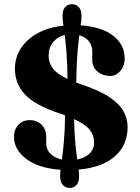

<svg xmlns="http://www.w3.org/2000/svg" viewBox="-20 -817 670 920"><path d="M359 28Q359 55 346.5 69.2Q334 83.5 313.5 83.5Q294 83.5 281 69.5Q268 55.5 268 26Q268 12.5 269.5 -3.5Q163 -11.5 105 -56.2Q47 -101 47 -160.5Q47 -196 67.8 -218.8Q88.5 -241.5 124.5 -241.5Q156.5 -241.5 179 -219.5Q201.5 -197.5 201.5 -161V-129Q201.5 -101 221.5 -80.5Q241.5 -60 276.5 -52.5Q281 -84.5 285.8 -134.2Q290.5 -184 292 -264.5Q278.5 -269.5 263 -274.5Q147.5 -313 99.5 -364.5Q51.5 -416 51.5 -488Q51.5 -541 79.8 -585Q108 -629 160 -657.8Q212 -686.5 284 -694Q282 -707.5 280.8 -719.2Q279.5 -731 279.5 -742.5Q279.5 -769 292.2 -783Q305 -797 325.5 -797Q344 -797 357.2 -783.2Q370.5 -769.5 370.5 -741Q370.5 -730 369.5 -719Q368.5 -708 366.5 -695.5Q469 -688.5 523.2 -645.2Q577.5 -602 577.5 -537Q577.5 -501 556.8 -477Q536 -453 508 -453Q472.5 -453 447.2 -474Q422 -495 422 -528.5V-572Q422 -598.5 405.8 -619.2Q389.5 -640 360 -648Q355 -613.5 350.8 -560Q346.5 -506.5 345.5 -421Q358 -416.5 371.5 -412Q458 -383 505.8 -350.5Q553.5 -318 572.5 -282.5Q591.5 -247 591.5 -208Q591.5 -121.5 530.2 -67.8Q469 -14 357 -4.5Q359 13.5 359 28ZM213 -550Q213 -516.5 233.2 -489.5Q253.5 -462.5 303.5 -438.5Q302.5 -516.5 298.5 -566.5Q294.5 -616.5 290 -649.5Q255.5 -641 234.2 -614.8Q213 -588.5 213 -550ZM431 -135Q431 -168 410 -194.8Q389 -221.5 335 -246.5Q336.5 -174.5 341 -129Q345.5 -83.5 350 -53Q387 -60 409 -81.2Q431 -102.5 431 -135Z"/></svg>

Font: Fraunces 9pt S100
Style: Bold
Weight: 700
Version: Version 1.000; ttfautohint (v1.8.3)